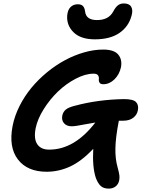

<svg xmlns="http://www.w3.org/2000/svg" viewBox="-20 -1008 832 1128"><path d="M537.1 -776.9Q453.6 -776.9 411.6 -818.8Q369.6 -860.8 375 -918.9Q378.4 -951.2 395 -967Q411.6 -982.9 437 -982.9Q457 -982.9 467 -972.9Q477.1 -962.9 480 -939.9Q485.8 -890.1 549.8 -890.1Q618.2 -890.1 645 -939.9Q658.7 -965.8 672.9 -976.8Q687 -987.8 707 -987.8Q739.3 -987.8 750.7 -968.3Q762.2 -948.7 752.9 -916Q735.8 -851.6 681.4 -814.2Q627 -776.9 537.1 -776.9ZM400.9 -266.1Q371.6 -266.1 356 -284.2Q340.3 -302.2 346.2 -330.1Q351.1 -351.6 367.2 -364.7Q383.3 -377.9 421.9 -387.2Q554.2 -422.9 708 -425.8Q762.7 -425.8 779.3 -408.2Q795.9 -390.6 790 -359.9Q785.2 -333.5 762.9 -316.2Q740.7 -298.8 704.1 -298.8H678.2Q659.2 -201.2 658 -137.5Q656.7 -73.7 670.9 -24.9Q679.7 7.3 681.4 22.5Q683.1 37.6 680.2 51.8Q675.8 74.2 659.2 87.2Q642.6 100.1 619.1 100.1Q589.4 100.1 572.5 85.2Q555.7 70.3 543 37.1Q522 -25.4 527.8 -133.8Q460 -61.5 393.1 -30.3Q326.2 1 253.9 1Q140.6 1 85.2 -71.3Q29.8 -143.6 54.2 -269Q65.9 -328.1 95.2 -386Q124.5 -443.8 165 -492.7Q205.6 -541.5 256.3 -583.3Q307.1 -625 361.6 -654.3Q416 -683.6 473.9 -700.2Q531.7 -716.8 585.9 -716.8Q649.4 -716.8 674.1 -688Q698.7 -659.2 690.9 -613.8Q681.6 -570.3 652.3 -541.7Q623 -513.2 586.9 -513.2Q569.8 -513.2 564.5 -522.9Q559.1 -532.7 560.8 -544.2Q562.5 -555.7 555.9 -565.4Q549.3 -575.2 529.8 -575.2Q481.4 -575.2 424.6 -545.4Q367.7 -515.6 320.3 -470Q272.9 -424.3 236.8 -366.7Q200.7 -309.1 189.9 -256.8Q177.2 -193.8 198.5 -161.4Q219.7 -128.9 269 -128.9Q417.5 -128.9 540 -288.1Q514.6 -284.2 483.9 -278.3Q453.1 -272.5 433.8 -269.3Q414.6 -266.1 400.9 -266.1Z"/></svg>

Font: Shantell Sans Bouncy
Style: Italic
Weight: 600
Italic angle: -11.31°
Designer: Stephen Nixon, Anya Danilova, Shantell Martin
Foundry: Arrow Type
Version: Version 1.006;[9816181b4]